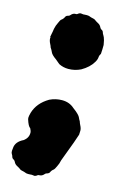

<svg xmlns="http://www.w3.org/2000/svg" viewBox="-127 -752 619 956"><g transform="rotate(15 182.5 -274.5)"><path d="M167 -695.3C170.9 -695.3 174.8 -694.8 179.2 -693.8C181.2 -693.8 183.1 -693.8 185.5 -694.3C187.5 -694.8 191.9 -694.8 198.2 -694.8C201.7 -694.8 205.1 -694.3 208 -693.8C216.3 -690.4 224.6 -688 232.9 -686.5C236.8 -686 240.7 -684.1 244.1 -681.2C245.6 -679.7 247.1 -678.7 248.5 -678.2C250 -677.2 251.5 -676.3 252.9 -675.3C252.9 -675.3 260.7 -670.9 260.7 -670.9C268.6 -667 274.4 -661.1 277.8 -653.3C279.3 -649.9 281.7 -647 285.2 -644.5C291.5 -642.1 295.4 -637.2 296.9 -630.4C297.9 -627 299.3 -624 301.8 -620.6C305.7 -615.2 309.1 -606.4 312 -595.2C314.5 -584 315.9 -576.2 316.4 -572.8C316.4 -556.2 315.9 -541.5 314.9 -528.8C314.9 -528.8 314.9 -527.3 314.9 -527.3C310.5 -521 308.1 -514.2 307.6 -506.8C307.1 -499.5 304.2 -490.7 298.3 -481C286.1 -460 266.6 -441.9 240.2 -426.8C220.2 -417 198.7 -412.1 176.8 -412.1C159.2 -412.1 143.1 -416 128.4 -423.3C126 -424.8 123.5 -426.8 121.1 -429.2C121.1 -429.2 106 -441.9 106 -441.9C89.8 -453.1 80.1 -462.9 76.7 -471.2C75.7 -473.1 74.7 -475.1 73.7 -477.5C72.3 -479.5 71.3 -481.4 70.3 -483.9C68.8 -485.8 67.9 -487.8 66.9 -489.3C65.4 -490.7 64.9 -492.2 64.9 -492.2C63.5 -497.6 61 -503.4 58.1 -508.8C52.7 -519 50.3 -528.3 50.3 -535.6C50.3 -535.6 50.8 -542.5 50.8 -542.5C50.8 -542.5 48.8 -542.5 48.8 -542.5C48.8 -542.5 51.3 -556.2 51.3 -556.2C53.7 -566.4 55.2 -576.2 56.6 -586.4C59.1 -598.6 63 -609.9 68.4 -620.1C70.3 -624.5 72.3 -628.4 74.2 -632.3C76.2 -636.2 78.1 -638.7 79.6 -639.6C86.9 -644.5 91.8 -650.9 95.2 -658.7C96.7 -661.6 98.6 -663.6 101.1 -665C103.5 -666.5 107.4 -667.5 111.8 -668.9C114.3 -669.9 115.7 -671.4 117.2 -672.9C124.5 -681.6 132.3 -686 140.1 -686C140.1 -686 143.6 -686 143.6 -686C147 -686 149.4 -687 150.9 -688.5C155.3 -692.4 159.7 -694.8 164.1 -695.3C164.1 -695.3 167 -695.3 167 -695.3ZM150.4 145.5C146.5 145.5 142.6 145 138.2 144C136.2 144 134.3 144 132.3 144.5C129.9 145 125.5 145 119.1 145C115.7 145 112.3 144.5 109.4 144C101.1 140.6 92.8 138.2 84.5 136.7C80.6 136.2 76.7 134.3 73.2 131.3C71.8 129.9 70.3 128.9 68.8 127.9C67.4 127.4 65.9 126.5 64.5 125.5C64.5 125.5 56.6 121.1 56.6 121.1C48.8 117.2 43 111.3 39.6 103.5C38.1 100.1 35.6 97.2 32.2 94.7C25.9 92.3 22 87.4 20.5 80.6C19.5 77.1 18.1 73.7 15.6 70.3C13.2 66.9 11.7 62 11.7 54.7C11.7 50.3 12.2 44.9 13.2 39.6C14.6 17.6 28.3 0 54.7 -12.7C69.8 -23.9 77.6 -38.1 77.6 -55.7C77.6 -62 75.2 -69.3 70.8 -77.6C63 -82.5 55.7 -96.2 48.8 -118.7C48.3 -120.6 47.9 -123 47.9 -126C47.9 -131.3 49.3 -140.1 52.7 -152.3C63.5 -188.5 87.4 -217.3 125 -239.3C145 -249 166.5 -253.9 188.5 -253.9C213.9 -253.9 234.9 -246.1 252 -230.5C272.9 -215.3 285.2 -203.1 289.6 -194.8C293.5 -186 296.9 -179.7 299.8 -175.3C301.8 -168.9 304.2 -162.6 307.1 -157.2C312.5 -147 314.9 -138.2 314.9 -130.9C314.9 -130.9 314 -109.9 314 -109.9C311.5 -99.6 293.9 -50.8 260.7 36.6C258.3 48.8 254.4 60.1 249 70.3C243.7 82 239.7 88.4 237.8 89.8C230.5 94.7 225.6 101.1 222.2 108.9C220.2 113.3 214.8 116.7 205.6 119.1C203.1 120.1 201.7 121.6 200.2 123C192.9 131.8 185.1 136.2 177.2 136.2C171.9 136.2 168 137.2 166.5 138.7C162.1 142.6 157.7 145 153.3 145.5C153.3 145.5 150.4 145.5 150.4 145.5Z"/></g></svg>

Font: Kaph
Style: Regular
Weight: 400
Designer: GGBotNet
Foundry: f0n7.com